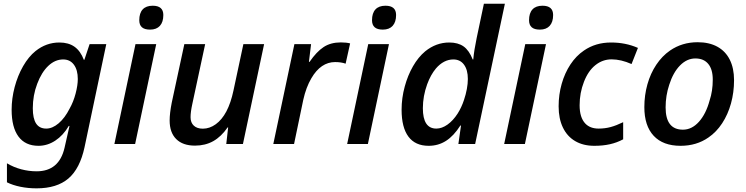

<svg xmlns="http://www.w3.org/2000/svg" viewBox="-20 -780 4040 1040"><path d="M17.6 207.5V104.5Q53.7 126 95 137Q136.2 147.9 178.2 147.9Q300.3 147.9 329.6 20.5L356.4 -97.7H352.5Q322.3 -46.4 279.5 -18.3Q236.8 9.8 188.5 9.8Q117.2 9.8 80.1 -40.3Q43 -90.3 43 -185.5Q43 -246.1 59.3 -308.1Q75.7 -370.1 105.2 -421.6Q134.8 -473.1 172.4 -503.4Q230.5 -549.8 301.8 -549.8Q351.1 -549.8 383.5 -526.9Q416 -503.9 434.1 -456.1H437L465.3 -541H555.7L438 17.1Q413.1 133.3 350.6 186.8Q288.1 240.2 178.2 240.2Q132.3 240.2 90.6 231.7Q48.8 223.1 17.6 207.5ZM356.9 -191.4Q377.9 -228.5 389.6 -273.4Q401.4 -318.4 401.4 -352.1Q401.4 -400.9 380.4 -429.4Q359.4 -458 322.3 -458Q278.3 -458 241.7 -423.3Q205.1 -388.7 181.6 -326.2Q157.7 -263.7 157.7 -193.8Q157.7 -137.7 175.8 -110.6Q193.8 -83.5 230.5 -83.5Q264.2 -83.5 297.9 -112.3Q331.5 -141.1 356.9 -191.4Z M713.9 -541H826.2L711.9 0H599.6ZM734.4 -670.4Q734.4 -709 752.9 -729Q771.5 -749 807.1 -749Q864.7 -749 864.7 -698.7Q864.7 -660.6 846.2 -640.1Q827.6 -619.6 793 -619.6Q763.2 -619.6 748.8 -632.3Q734.4 -645 734.4 -670.4Z M898.9 -127.4Q898.9 -166 910.2 -223.6L978.5 -541H1091.3L1022 -218.3Q1012.2 -173.8 1012.2 -145Q1012.2 -115.7 1029.8 -99.4Q1047.4 -83 1078.6 -83Q1115.7 -83 1148.9 -107.2Q1182.1 -131.3 1206.1 -176.3Q1230.5 -222.7 1244.6 -289.6L1298.3 -541H1410.6L1295.9 0H1205.6L1215.8 -89.8H1212.9Q1178.2 -39.6 1135 -15.4Q1091.8 8.8 1036.1 8.8Q970.2 8.8 934.6 -26.6Q898.9 -62 898.9 -127.4Z M1574.7 -541H1665L1653.3 -444.8H1656.7Q1694.8 -500 1732.9 -525.1Q1771 -550.3 1826.2 -550.3Q1856 -550.3 1876.5 -544.9L1852.1 -435.1Q1828.1 -443.8 1794.9 -443.8Q1756.8 -443.8 1724.4 -421.9Q1691.9 -399.9 1666.5 -356Q1637.7 -307.1 1622.6 -238.8L1572.8 0H1460.4Z M1974.6 -541H2086.9L1972.7 0H1860.4ZM1995.1 -670.4Q1995.1 -709 2013.7 -729Q2032.2 -749 2067.9 -749Q2125.5 -749 2125.5 -698.7Q2125.5 -660.6 2106.9 -640.1Q2088.4 -619.6 2053.7 -619.6Q2023.9 -619.6 2009.5 -632.3Q1995.1 -645 1995.1 -670.4Z M2155.3 -185.5Q2155.3 -249 2172.4 -311.5Q2188.5 -371.1 2217 -420.9Q2245.6 -470.7 2283.2 -502Q2342.3 -549.8 2413.6 -549.8Q2460.9 -549.8 2491 -528.6Q2521 -507.3 2540.5 -458H2543.5Q2547.9 -507.3 2562 -574.2L2601.1 -759.8H2714.8L2553.7 0H2462.9L2477.1 -100.1H2473.6Q2438 -43.9 2396 -17.1Q2354 9.8 2301.8 9.8Q2229.5 9.8 2192.4 -39.8Q2155.3 -89.4 2155.3 -185.5ZM2459 -165Q2480 -198.2 2493.2 -238.3Q2503.4 -268.6 2508.8 -297.9Q2514.2 -327.1 2514.2 -352.1Q2514.2 -401.4 2493.4 -429.7Q2472.7 -458 2435.5 -458Q2409.7 -458 2385.7 -445.6Q2361.8 -433.1 2341.3 -409.2Q2313 -375.5 2293.9 -323.7Q2270.5 -259.3 2270.5 -193.8Q2270.5 -83.5 2343.3 -83.5Q2373.5 -83.5 2404.1 -105.2Q2434.6 -127 2459 -165Z M2825.2 -541H2937.5L2823.2 0H2710.9ZM2845.7 -670.4Q2845.7 -709 2864.3 -729Q2882.8 -749 2918.5 -749Q2976.1 -749 2976.1 -698.7Q2976.1 -660.6 2957.5 -640.1Q2939 -619.6 2904.3 -619.6Q2874.5 -619.6 2860.1 -632.3Q2845.7 -645 2845.7 -670.4Z M3005.9 -204.1Q3005.9 -267.6 3022.5 -325.9Q3039.1 -384.3 3069.8 -430.9Q3100.6 -477.5 3143.1 -506.3Q3206.1 -549.8 3290 -549.8Q3369.1 -549.8 3435.5 -520.5L3400.9 -433.1Q3343.8 -458.5 3293 -458.5Q3244.1 -458.5 3205.1 -427.2Q3166 -396 3143.1 -336.9Q3119.6 -276.9 3119.6 -210Q3119.6 -143.1 3150.4 -110.8Q3176.3 -83.5 3222.7 -83.5Q3256.8 -83.5 3287.6 -91.8Q3318.4 -100.1 3355.5 -118.2V-25.4Q3321.8 -7.3 3283.9 1.2Q3246.1 9.8 3199.2 9.8Q3139.2 9.8 3095.7 -15.6Q3052.2 -41 3029.1 -89.1Q3005.9 -137.2 3005.9 -204.1Z M3470.2 -199.7Q3470.2 -264.2 3486.8 -323.2Q3503.4 -382.3 3534.9 -429.4Q3566.4 -476.6 3609.4 -506.3Q3674.8 -551.3 3758.8 -551.3Q3821.3 -551.3 3865.5 -527.1Q3909.7 -502.9 3932.9 -456.8Q3956.1 -410.6 3956.1 -345.7Q3956.1 -279.8 3939.5 -219.7Q3922.9 -159.7 3891.6 -112.1Q3860.4 -64.5 3817.4 -35.2Q3752.9 9.8 3666.5 9.8Q3571.3 9.8 3520.8 -44.4Q3470.2 -98.6 3470.2 -199.7ZM3823.7 -235.8Q3840.8 -286.6 3840.8 -348.6Q3840.8 -404.3 3816.4 -433.8Q3792 -463.4 3746.6 -463.4Q3700.7 -463.4 3663.3 -425.3Q3626 -387.2 3605 -320.8Q3585.4 -262.2 3585.4 -198.2Q3585.4 -77.6 3679.2 -77.6Q3727.5 -77.6 3765.9 -120.4Q3804.2 -163.1 3823.7 -235.8Z"/></svg>

Font: Viking Open Sans Light
Style: Bold Italic
Weight: 600
Italic angle: -12°
Foundry: Ascender Corporation
Version: Version 2.000